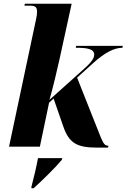

<svg xmlns="http://www.w3.org/2000/svg" viewBox="-20 -780 673 1021"><path d="M497 5H554L557 -5C538 -5 531 -14 515 -52L390 -367L476 -445C539 -502 589 -526 631 -526L633 -536H385L383 -526C444 -526 481 -520 481 -489C481 -464 454 -438 417 -405L243 -249C263 -318 283 -405 296 -463L361 -760H112L110 -750H134C166 -750 177 -745 177 -717C177 -706 175 -689 171 -674L28 0H192L241 -234L265 -256L316 -109C347 -18 390 5 497 5ZM147 214V221H159C202 182 276 110 308 71L312 61H182C173 110 162 156 147 214Z"/></svg>

Font: Noto Serif Display SemiCondensed ExtraBold
Style: Italic
Weight: 800
Width: 4
Italic angle: -12°
Designer: Monotype Design Team
Foundry: Monotype Imaging Inc.
Version: Version 2.009